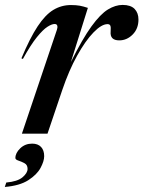

<svg xmlns="http://www.w3.org/2000/svg" viewBox="-58 -543 583 780"><path d="M173 -421.5Q176.5 -431 174.8 -438.2Q173 -445.5 164 -445.5Q152.5 -445.5 134.8 -434.2Q117 -423 92 -392.2Q67 -361.5 35 -303.5L29 -306Q63.5 -388.5 94.8 -435.8Q126 -483 158.8 -502.8Q191.5 -522.5 230 -522.5Q251.5 -522.5 266.2 -519.8Q281 -517 299 -511L230 -291Q277 -385.5 313.5 -435.8Q350 -486 380.5 -504.5Q411 -523 440 -523Q473 -523 488.8 -506.8Q504.5 -490.5 504.5 -463.5Q504.5 -426.5 481 -402.8Q457.5 -379 426.5 -379Q388 -379 391.5 -415Q393 -433.5 390 -439.2Q387 -445 379 -445Q354.5 -445 321.8 -411.2Q289 -377.5 255.5 -317.2Q222 -257 195 -177.5L135 0H31ZM4.5 99Q4.5 78.5 24.2 59.5Q44 40.5 72.5 40.5Q96 40.5 108.8 54Q121.5 67.5 121.5 91.5Q121.5 111.5 106.8 139Q92 166.5 57 189Q22 211.5 -38.5 216.5L-32.5 198.5Q13 194.5 33.5 177.2Q54 160 54 143Q54 127 41.8 120.2Q29.5 113.5 17 109.5Q4.5 105.5 4.5 99Z"/></svg>

Font: Newsreader 72pt Medium
Style: Italic
Weight: 500
Italic angle: -17°
Designer: Hugues Gentile
Foundry: Production Type
Version: Version 1.003; ttfautohint (v1.8.3)